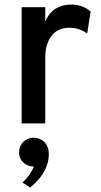

<svg xmlns="http://www.w3.org/2000/svg" viewBox="-20 -543 444 845"><path d="M75.2 0V-511.2H179.2V-449.2Q197.3 -488.3 226.1 -505.6Q254.9 -522.9 293 -522.9Q343.8 -522.9 378.9 -492.2L363.8 -396Q349.6 -405.8 330.3 -413.3Q311 -420.9 283.2 -420.9Q265.6 -420.9 247.3 -414.8Q229 -408.7 213.9 -393.3Q198.7 -377.9 189 -352.3Q179.2 -326.7 179.2 -287.1V0ZM78.6 260.3Q84.5 254.9 91.6 247.6Q98.6 240.2 105.5 231.2Q112.3 222.2 118.4 211.7Q124.5 201.2 128.9 189.9Q115.2 189.9 103.5 185.3Q91.8 180.7 83 172.6Q74.2 164.6 69.1 153.3Q64 142.1 64 128.9Q64 113.8 69.1 101.6Q74.2 89.4 83 80.8Q91.8 72.3 103.5 67.6Q115.2 63 127.9 63Q141.6 63 153.8 67.9Q166 72.8 175 81.8Q184.1 90.8 189.5 104.2Q194.8 117.7 194.8 135.3Q194.8 175.8 173.6 213.1Q152.3 250.5 112.8 282.2Z"/></svg>

Font: Overpass
Style: Regular
Weight: 400
Designer: Delve Withrington
Foundry: Delve Fonts
Version: Version 1.001